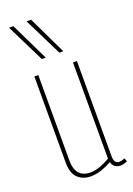

<svg xmlns="http://www.w3.org/2000/svg" viewBox="-153 -848 634 916"><g transform="rotate(-20 164.5 -390.0)"><path d="M142 10Q104 10 78 -14Q52 -38 52 -93V-530H72V-93Q72 -53 91 -30.5Q110 -8 148 -8Q172 -8 199 -18Q226 -28 248 -42V-530H268V-45Q268 -9 294 -9Q308 -9 322 -16L329 1Q318 6 309.5 8Q301 10 293 10Q278 10 266 1.5Q254 -7 251 -23Q226 -9 198.5 0.5Q171 10 142 10ZM114 -596 18 -790H40L134 -596ZM203 -596 107 -790H130L223 -596Z"/></g></svg>

Font: Georama Condensed Thin
Style: Regular
Weight: 100
Width: 3
Designer: Jean-Baptiste Levee
Foundry: Production Type
Version: Version 1.000